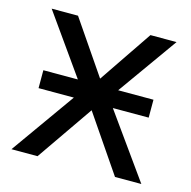

<svg xmlns="http://www.w3.org/2000/svg" viewBox="-85 -620 699 704"><g transform="rotate(15 264.5 -268.0)"><path d="M56 -310H187L27 -536H127L265 -334L402 -536H501L340 -310H474V-242H338L511 0H411L265 -214L117 0H18L190 -242H56Z"/></g></svg>

Font: Noto Sans
Style: Regular
Weight: 400
Designer: Monotype Design Team
Foundry: Monotype Imaging Inc.
Version: Version 1.902